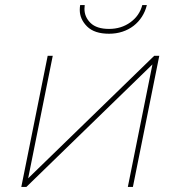

<svg xmlns="http://www.w3.org/2000/svg" viewBox="-20 -737 712 757"><path d="M168 -517H188L91 -34L588 -517H608L504 0H484L581 -483L84 0H64ZM410 -604Q352 -604 323.2 -632.8Q294.5 -661.5 294.5 -698Q294.5 -707 296 -717H314Q313 -709 313 -702Q313 -670 337 -646.5Q361 -623 410 -623Q458 -623 494 -649Q530 -675 541 -717H559Q553 -692 539.5 -671Q526 -650 506.5 -635Q487 -620 462.5 -612Q438 -604 410 -604Z"/></svg>

Font: Argentum Sans Thin
Style: Italic
Weight: 100
Italic angle: -11°
Designer: Julieta Ulanovsky (font), Cristiano Sobral (main changes and remaster)
Foundry: Julieta Ulanovsky (font), Cristiano Sobral (main changes and remaster)
Version: Version 2.007;June 15, 2022;FontCreator 14.0.0.2814 64-bit; 